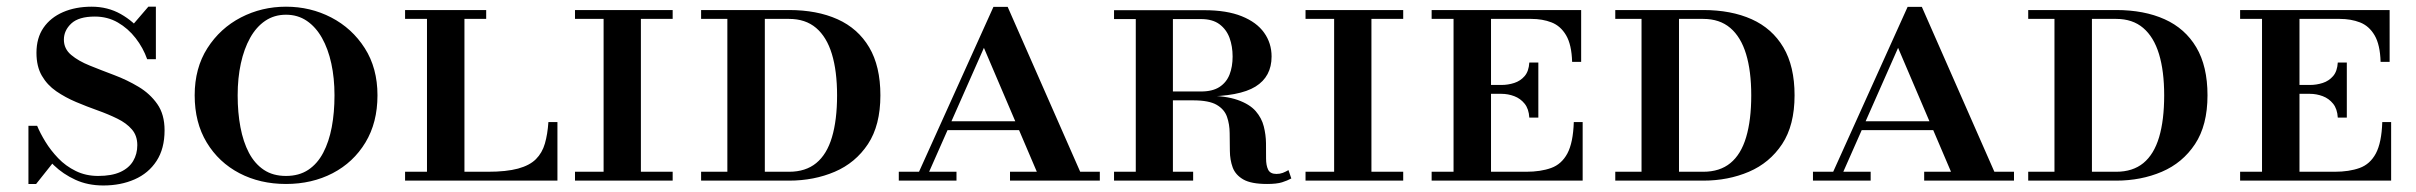

<svg xmlns="http://www.w3.org/2000/svg" viewBox="-20 -540 7224 574"><path d="M289 14.5Q242.5 14.5 205.5 -2.5Q168.5 -19.5 141 -46Q113.5 -72.5 94.5 -104Q75.5 -135.5 65 -164H91Q100 -142 115.8 -116.2Q131.5 -90.5 154 -67Q176.5 -43.5 206.5 -28.8Q236.5 -14 273.5 -14Q314 -14 339.8 -25.8Q365.5 -37.5 378 -58.5Q390.5 -79.5 390.5 -106Q390.5 -134.5 374.2 -153.2Q358 -172 331 -185.2Q304 -198.5 271.8 -210Q239.5 -221.5 207.5 -235Q175.5 -248.5 148.2 -267.2Q121 -286 105 -313.8Q89 -341.5 89 -382Q89 -426.5 110 -457Q131 -487.5 168.5 -503.8Q206 -520 254 -520Q302 -520 341 -498Q380 -476 407.2 -440.5Q434.5 -405 446 -363H420Q408 -397 385.5 -426Q363 -455 332.2 -472.8Q301.5 -490.5 263.5 -490.5Q215.5 -490.5 193.2 -469.8Q171 -449 171 -421.5Q171 -394 192.8 -375.8Q214.5 -357.5 248.8 -343.8Q283 -330 321.5 -315.5Q360 -301 394.2 -280.5Q428.5 -260 450.2 -229Q472 -198 472 -150.5Q472 -95.5 448 -58.8Q424 -22 382.5 -3.8Q341 14.5 289 14.5ZM65 10V-164Q80 -139.5 91.8 -122.5Q103.5 -105.5 115 -90.8Q126.5 -76 140.5 -56L88 10ZM446 -363Q435 -385.5 423.5 -399.2Q412 -413 399.5 -426.2Q387 -439.5 371.5 -459.5L423.5 -520H446Z M835 10Q757.5 10 695.8 -22.2Q634 -54.5 598 -114Q562 -173.5 562 -255Q562 -336.5 600 -396Q638 -455.5 700.2 -487.8Q762.5 -520 835 -520Q908 -520 970.2 -487.8Q1032.5 -455.5 1070.5 -396Q1108.5 -336.5 1108.5 -255Q1108.5 -173.5 1072.5 -114Q1036.5 -54.5 974.5 -22.2Q912.5 10 835 10ZM835 -14Q874 -14 901.5 -32.2Q929 -50.5 946.2 -83.2Q963.5 -116 971.8 -159.8Q980 -203.5 980 -255Q980 -306.5 970.5 -350.2Q961 -394 942.5 -426.8Q924 -459.5 897 -477.8Q870 -496 835 -496Q800 -496 773 -477.8Q746 -459.5 727.8 -426.8Q709.5 -394 700 -350.2Q690.5 -306.5 690.5 -255Q690.5 -203.5 698.8 -159.8Q707 -116 724.2 -83.2Q741.5 -50.5 768.8 -32.2Q796 -14 835 -14Z M1191 0V-26.5H1256.5V-483.5H1191V-510H1433.5V-483.5H1368.5V-26.5H1438Q1494 -26.5 1528.8 -36Q1563.5 -45.5 1582.2 -64.2Q1601 -83 1609 -110.8Q1617 -138.5 1619.5 -175H1646.5V0Z M1784.5 0V-510H1896V0ZM1699 0V-26.5H1991V0ZM1699 -483.5V-510H1991V-483.5Z M2076 0V-26.5H2339Q2388.5 -26.5 2420.2 -52.5Q2452 -78.5 2467.2 -129.8Q2482.5 -181 2482.5 -255Q2482.5 -327.5 2467 -378.5Q2451.5 -429.5 2419.8 -456.5Q2388 -483.5 2339 -483.5H2076V-510H2339Q2422.5 -510 2483.8 -482.5Q2545 -455 2578.5 -398.5Q2612 -342 2612 -255Q2612 -165.5 2574.8 -109.2Q2537.5 -53 2475.5 -26.5Q2413.5 0 2339 0ZM2154.5 0V-510H2266.5V0Z M2715.5 0 2950 -519.5H2992.5L3221 0H3091L2921.5 -397L2746 0ZM2667 0V-26.5H2839.5V0ZM2806.5 -151V-177.5H3115.5V-151ZM2999.5 0V-26.5H3268V0Z M3448 -251.5V-266.5H3570.5Q3605 -266.5 3625.8 -280Q3646.5 -293.5 3655.8 -317Q3665 -340.5 3665 -371Q3665 -401.5 3655.8 -426.8Q3646.5 -452 3625.8 -467.5Q3605 -483 3570.5 -483H3310.5V-509.5H3581Q3647.5 -509.5 3692.2 -491.5Q3737 -473.5 3759.2 -442.2Q3781.5 -411 3781.5 -371Q3781.5 -311 3733.5 -281.2Q3685.5 -251.5 3577.5 -251.5ZM3310.5 0V-26.5H3547V0ZM3375.5 0V-509.5H3486.5V0ZM3768 10Q3720.5 10 3697 -3.5Q3673.5 -17 3665.2 -39.5Q3657 -62 3656.8 -88.8Q3656.5 -115.5 3656.2 -142Q3656 -168.5 3648.2 -190.8Q3640.5 -213 3617.5 -226.5Q3594.5 -240 3547 -240H3448V-254H3583.5Q3644 -254 3680 -241.2Q3716 -228.5 3734 -207.8Q3752 -187 3758.2 -162Q3764.5 -137 3764.8 -112Q3765 -87 3765 -66.2Q3765 -45.5 3771.2 -32.8Q3777.5 -20 3796 -20Q3806.5 -20 3815 -23.2Q3823.5 -26.5 3832 -31.5L3840.5 -6.5Q3828.5 0 3812.8 5Q3797 10 3768 10Z M3968.5 0V-510H4080V0ZM3883 0V-26.5H4175V0ZM3883 -483.5V-510H4175V-483.5Z M4552 -188.5Q4550.5 -214.5 4538 -230Q4525.5 -245.5 4507 -252.5Q4488.5 -259.5 4468.5 -259.5H4413.5V-286H4468.5Q4488.5 -286 4507 -292Q4525.5 -298 4538 -312.5Q4550.5 -327 4552 -353H4579V-188.5ZM4685 -175H4711.5V0H4260V-26.5H4325.5V-483.5H4260V-510H4707V-355H4680Q4678.5 -406.5 4662 -434.5Q4645.5 -462.5 4618.5 -473Q4591.5 -483.5 4558 -483.5H4437.5V-26.5H4542.5Q4586 -26.5 4617.2 -37.8Q4648.5 -49 4665.8 -81.2Q4683 -113.5 4685 -175Z M4809 0V-26.5H5072Q5121.5 -26.5 5153.2 -52.5Q5185 -78.5 5200.2 -129.8Q5215.5 -181 5215.5 -255Q5215.5 -327.5 5200 -378.5Q5184.5 -429.5 5152.8 -456.5Q5121 -483.5 5072 -483.5H4809V-510H5072Q5155.5 -510 5216.8 -482.5Q5278 -455 5311.5 -398.5Q5345 -342 5345 -255Q5345 -165.5 5307.8 -109.2Q5270.5 -53 5208.5 -26.5Q5146.5 0 5072 0ZM4887.5 0V-510H4999.5V0Z M5448.5 0 5683 -519.5H5725.5L5954 0H5824L5654.5 -397L5479 0ZM5400 0V-26.5H5572.5V0ZM5539.5 -151V-177.5H5848.5V-151ZM5732.5 0V-26.5H6001V0Z M6043.5 0V-26.5H6306.5Q6356 -26.5 6387.8 -52.5Q6419.5 -78.5 6434.8 -129.8Q6450 -181 6450 -255Q6450 -327.5 6434.5 -378.5Q6419 -429.5 6387.2 -456.5Q6355.5 -483.5 6306.5 -483.5H6043.5V-510H6306.5Q6390 -510 6451.2 -482.5Q6512.5 -455 6546 -398.5Q6579.5 -342 6579.5 -255Q6579.5 -165.5 6542.2 -109.2Q6505 -53 6443 -26.5Q6381 0 6306.5 0ZM6122 0V-510H6234V0Z M6969 -188.5Q6967.5 -214.5 6955 -230Q6942.5 -245.5 6924 -252.5Q6905.5 -259.5 6885.5 -259.5H6830.5V-286H6885.5Q6905.5 -286 6924 -292Q6942.5 -298 6955 -312.5Q6967.5 -327 6969 -353H6996V-188.5ZM7102 -175H7128.5V0H6677V-26.5H6742.5V-483.5H6677V-510H7124V-355H7097Q7095.5 -406.5 7079 -434.5Q7062.5 -462.5 7035.5 -473Q7008.5 -483.5 6975 -483.5H6854.5V-26.5H6959.5Q7003 -26.5 7034.2 -37.8Q7065.5 -49 7082.8 -81.2Q7100 -113.5 7102 -175Z"/></svg>

Font: Bodoni Moda SC 9pt Medium
Style: Regular
Weight: 500
Designer: Owen Earl
Foundry: indestructible type
Version: Version 2.005